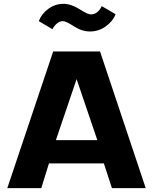

<svg xmlns="http://www.w3.org/2000/svg" viewBox="-20 -980 797 1000"><path d="M501 -712 739 0H563L521 -129H235L195 0H18L257 -712ZM379 -568 271 -250H487ZM253 -828 182 -870Q197 -909 232.5 -934.5Q268 -960 310 -960Q349 -960 393 -933Q436 -905 453 -905Q489 -905 510 -948L582 -906Q567 -868 530 -842Q493 -816 449 -816Q406 -816 365 -843Q323 -870 308 -870Q277 -870 253 -828Z"/></svg>

Font: Metropolitano
Style: Bold
Weight: 700
Designer: Fonts by Alex Slobzheninov & Chris M. Simpson / Changes by Cristiano Sobral
Foundry: Fonts by Alex Slobzheninov & Chris M. Simpson / Changes by Cristiano Sobral
Version: Version 1.00;August 30, 2020;FontCreator 13.0.0.2681 64-bit